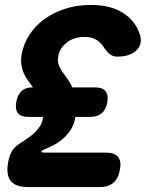

<svg xmlns="http://www.w3.org/2000/svg" viewBox="-20 -760 640 780"><path d="M95 0Q44 0 24 -24.5Q4 -49 13 -100Q18 -130 30 -148.5Q42 -167 71 -184Q85 -193 99 -203Q113 -213 124 -224.5Q135 -236 143 -248.5Q151 -261 153 -274Q154 -277 154.5 -279.5Q155 -282 154 -285H95Q65 -285 53 -300Q41 -315 46 -345Q51 -374 67 -389.5Q83 -405 111 -405H114Q104 -419 94 -432.5Q84 -446 77 -461.5Q70 -477 67 -496Q64 -515 68 -540Q76 -582 99.5 -618.5Q123 -655 160 -682Q197 -709 245 -724.5Q293 -740 350 -740Q426 -740 476.5 -709.5Q527 -679 546 -626Q562 -584 536 -557Q510 -530 456 -530Q439 -530 426 -540Q413 -550 396 -576Q385 -591 367.5 -600.5Q350 -610 324 -610Q280 -610 251 -587Q222 -564 217 -532Q213 -512 218.5 -497Q224 -482 233.5 -468Q243 -454 254 -439.5Q265 -425 274 -405H366Q396 -405 408.5 -390Q421 -375 416 -345Q411 -315 393 -300Q375 -285 345 -285H285Q286 -282 285.5 -279Q285 -276 284 -273Q279 -251 267 -232.5Q255 -214 238.5 -199Q222 -184 201.5 -172.5Q181 -161 160 -153Q153 -151 149 -146Q148 -144 148 -143Q149 -140 160 -140H410Q445 -140 459.5 -122.5Q474 -105 467 -70Q461 -35 440.5 -17.5Q420 0 385 0Z"/></svg>

Font: Maple Mono ExtraBold
Style: Italic
Weight: 800
Italic angle: -10°
Monospace: yes
Designer: subframe7536
Version: Version 7.200